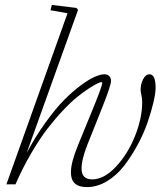

<svg xmlns="http://www.w3.org/2000/svg" viewBox="-20 -745 649 776"><path d="M5.9 0 252.9 -691.4 184.1 -703.6 189.5 -725.1 289.1 -712.9 295.4 -705.1 87.9 -127Q124 -194.3 164.3 -250.2Q204.6 -306.2 239.5 -341.3Q274.4 -376.5 307.4 -400.6Q340.3 -424.8 363.5 -434.8Q386.7 -444.8 401.9 -444.8Q414.1 -444.8 421.4 -437.5Q428.7 -430.2 428.7 -418.9Q428.7 -398.9 392.6 -309.1L334 -162.1Q309.6 -100.6 309.6 -64Q309.6 -20 352.5 -20Q400.4 -20 448.2 -70.8Q496.1 -121.6 525.4 -194.6Q554.7 -267.6 554.7 -332Q554.7 -347.7 551.5 -360.6Q548.3 -373.5 548.3 -382.3Q548.3 -405.3 558.6 -425Q568.8 -444.8 584 -444.8Q608.9 -444.8 608.9 -390.6Q608.9 -368.7 600.3 -331.8Q591.8 -294.9 576.2 -249.5Q560.5 -204.1 535.6 -158.4Q510.7 -112.8 481.4 -74.7Q452.1 -36.6 412.6 -12.7Q373 11.2 331.1 11.2Q266.6 11.2 266.6 -47.9Q266.6 -88.4 294.9 -157.2L356.9 -308.6Q393.1 -397 393.1 -409.7Q393.1 -413.1 389.2 -413.1Q385.7 -413.1 374 -407.7Q362.3 -402.3 340.6 -388.4Q318.8 -374.5 293.2 -354Q267.6 -333.5 235.6 -299.8Q203.6 -266.1 172.1 -225.3Q140.6 -184.6 106.2 -125.7Q71.8 -66.9 42.5 0Z"/></svg>

Font: Elstob ExtraLight
Style: Italic
Weight: 200
Italic angle: -20°
Designer: Peter S. Baker
Version: Version 1.015